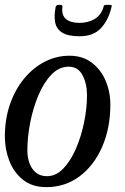

<svg xmlns="http://www.w3.org/2000/svg" viewBox="-22 -759 513 789"><path d="M-2 -197.5Q-2 -270 19.2 -331Q40.5 -392 77.5 -436.5Q114.5 -481 162.2 -505.5Q210 -530 263 -530Q318 -530 355.5 -501.2Q393 -472.5 412.2 -426.8Q431.5 -381 431.5 -329.5Q431.5 -232.5 397.8 -155.5Q364 -78.5 304.8 -34.2Q245.5 10 168.5 10Q110.5 10 72.8 -20Q35 -50 16.5 -97.5Q-2 -145 -2 -197.5ZM90.5 -142.5Q90.5 -94.5 111.5 -64.8Q132.5 -35 171.5 -35Q208 -35 238.2 -66.5Q268.5 -98 290.2 -148.5Q312 -199 323.8 -257Q335.5 -315 335.5 -367.5Q335.5 -415.5 317 -450.2Q298.5 -485 260 -485Q220.5 -485 189 -452Q157.5 -419 135.5 -366.5Q113.5 -314 102 -254.5Q90.5 -195 90.5 -142.5ZM305 -610Q257 -610 233.5 -625Q210 -640 204.8 -666.8Q199.5 -693.5 206.5 -729.5Q208.5 -739 220 -739H227Q235.5 -739 234.5 -731Q230 -697.5 248.8 -681.2Q267.5 -665 304 -665Q338.5 -665 364.5 -679.5Q390.5 -694 401.5 -724.5Q404 -731.5 404.8 -735.2Q405.5 -739 414.5 -739H428Q436 -739 436.8 -736.8Q437.5 -734.5 435.5 -727Q422.5 -674.5 391.8 -642.2Q361 -610 305 -610Z"/></svg>

Font: Besley* Narrow
Style: Italic
Weight: 400
Width: 4
Italic angle: -13°
Designer: Owen Earl
Foundry: indestructible type*
Version: Version 3.000; ttfautohint (v1.8.3)